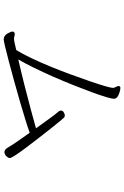

<svg xmlns="http://www.w3.org/2000/svg" viewBox="164 -857 672 1040"><g transform="rotate(90 500.0 -337.0)"><path d="M823 -32Q813 -25 804 -25Q790 -25 779 -44Q770 -60 748 -92.5Q726 -125 699 -162Q675 -153 630 -139Q585 -125 530 -109Q475 -93 418.5 -77.5Q362 -62 313 -49Q264 -36 232 -28.5Q200 -21 194 -21Q175 -21 163 -39Q151 -59 151 -69Q151 -76 157 -79Q159 -80 161 -80.5Q163 -81 165 -81Q170 -81 176 -79Q182 -77 191 -77Q198 -77 218.5 -81.5Q239 -86 251 -89Q271 -121 294 -169Q317 -217 340 -273Q363 -329 383.5 -385Q404 -441 420.5 -489Q437 -537 446.5 -570Q456 -603 456 -612Q456 -617 455 -620Q454 -623 452 -626Q451 -630 448.5 -634.5Q446 -639 446 -643Q446 -648 449 -651Q450 -653 457 -653Q467 -653 481.5 -648Q496 -643 500 -640Q515 -632 515 -618Q515 -607 505.5 -575Q496 -543 479 -497Q462 -451 440.5 -397Q419 -343 395 -288.5Q371 -234 347 -185Q323 -136 302 -100Q372 -116 445 -134.5Q518 -153 579 -169.5Q640 -186 675 -196Q648 -234 623.5 -267.5Q599 -301 586 -316Q579 -323 579 -332Q579 -342 590 -347Q597 -352 605 -352Q612 -352 617 -348Q619 -346 636 -326Q653 -306 677.5 -274.5Q702 -243 729.5 -208Q757 -173 781.5 -140Q806 -107 821 -84Q836 -61 836 -54Q836 -48 832 -42.5Q828 -37 823 -32Z"/></g></svg>

Font: Moon Stars Kai HW Light
Style: Regular
Weight: 300
Designer: GuiWonder
Version: Version 1.101